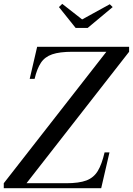

<svg xmlns="http://www.w3.org/2000/svg" viewBox="-70 -998 704 1018"><path d="M-50 0V-26.5L494 -723.5H314Q246 -723.5 206.8 -710Q167.5 -696.5 146.8 -665Q126 -633.5 113.5 -580H87.5L127 -750H614.5V-723.5L70.5 -26.5H280.5Q349 -26.5 388 -41.2Q427 -56 448.5 -91.5Q470 -127 484.5 -190H510.5L466.5 0ZM331 -850 242.5 -960.5 260 -977.5 365.5 -895 512 -975.5 527.5 -960.5 395 -850Z"/></svg>

Font: Bodoni Moda 9pt
Style: Italic
Weight: 400
Italic angle: -13°
Designer: Owen Earl
Foundry: indestructible type
Version: Version 2.005